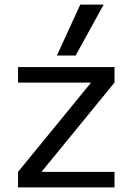

<svg xmlns="http://www.w3.org/2000/svg" viewBox="-20 -810 573 830"><path d="M58 0V-67L372 -451V-453H58V-520H475V-453L161 -69V-67H475V0ZM307 -570H226L327 -790H428Z"/></svg>

Font: M PLUS 1
Style: Regular
Weight: 400
Designer: Coji Morishita
Foundry: UNDERFOREST DESIGN
Version: Version 1.001